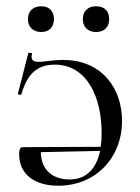

<svg xmlns="http://www.w3.org/2000/svg" viewBox="-20 -580 445 612"><path d="M180 -389C121 -389 72 -366 82 -409C83 -412 71 -413 70 -410L37 -281C36 -279 47 -276 48 -279C62 -327 86 -374 154 -374C256 -374 304 -273 304 -155C304 -139 303 -126 301 -112L53 -111C44 -111 41 -103 41 -88C41 -27 87 12 166 12C283 12 369 -75 369 -195C369 -295 308 -389 180 -389ZM112 -478C136 -478 152 -493 152 -519C152 -544 137 -560 112 -560C86 -560 69 -545 69 -519C69 -494 85 -478 112 -478ZM286 -478C312 -478 328 -493 328 -519C328 -545 313 -560 286 -560C261 -560 244 -545 244 -519C244 -494 260 -478 286 -478ZM110 -95 299 -99C286 -37 251 -8 202 -8C148 -8 111 -38 110 -95Z"/></svg>

Font: Cormorant Garamond
Style: Regular
Weight: 400
Designer: Christian Thalmann (Catharsis Fonts)
Foundry: Catharsis Fonts
Version: Version 4.002;Glyphs 3.4 (3410)